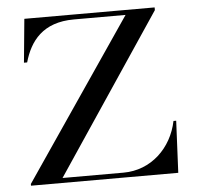

<svg xmlns="http://www.w3.org/2000/svg" viewBox="-50 -727 804 778"><g transform="rotate(-5 352.0 -338.0)"><path d="M346 -229ZM45 -7 487 -656H277C150 -656 97 -584 73 -499H60L77 -676H607V-665L175 -20H423C536 -20 621 -103 643 -211H654L644 0H45Z"/></g></svg>

Font: Open Baskerville 0.0.53
Style: Normal
Weight: 400
Designer: Isaac Moore, James Puckett, Rob Mientjes
Foundry: The Open Baskerville Project
Version: 0.0.53 (g939f078)